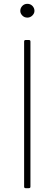

<svg xmlns="http://www.w3.org/2000/svg" viewBox="-20 -970 285 1003"><path d="M114 -761H131Q139 -761 139 -753V5Q139 13 131 13H114Q106 13 106 5V-753Q106 -761 114 -761ZM123 -950Q139 -950 149.5 -939Q160 -928 160 -913Q160 -900 149 -889Q138 -878 123 -878Q107 -878 96.5 -889Q86 -900 86 -913Q86 -928 96.5 -939Q107 -950 123 -950Z"/></svg>

Font: LINE Seed JP_TTF Thin
Style: Regular
Weight: 250
Designer: LY Corporation & Fontrix & Fontworks
Version: Version 1.008